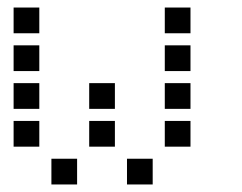

<svg xmlns="http://www.w3.org/2000/svg" viewBox="-20 -504 640 508"><path d="M17 -484Q16 -484 16 -484Q16 -484 16 -483V-417Q16 -416 16 -416Q16 -416 17 -416H83Q84 -416 84 -416Q84 -416 84 -417V-483Q84 -484 84 -484Q84 -484 83 -484ZM417 -484Q416 -484 416 -484Q416 -484 416 -483V-417Q416 -416 416 -416Q416 -416 417 -416H483Q484 -416 484 -416Q484 -416 484 -417V-483Q484 -484 484 -484Q484 -484 483 -484ZM17 -384Q16 -384 16 -384Q16 -384 16 -383V-317Q16 -316 16 -316Q16 -316 17 -316H83Q84 -316 84 -316Q84 -316 84 -317V-383Q84 -384 84 -384Q84 -384 83 -384ZM417 -384Q416 -384 416 -384Q416 -384 416 -383V-317Q416 -316 416 -316Q416 -316 417 -316H483Q484 -316 484 -316Q484 -316 484 -317V-383Q484 -384 484 -384Q484 -384 483 -384ZM17 -284Q16 -284 16 -284Q16 -284 16 -283V-217Q16 -216 16 -216Q16 -216 17 -216H83Q84 -216 84 -216Q84 -216 84 -217V-283Q84 -284 84 -284Q84 -284 83 -284ZM217 -284Q216 -284 216 -284Q216 -284 216 -283V-217Q216 -216 216 -216Q216 -216 217 -216H283Q284 -216 284 -216Q284 -216 284 -217V-283Q284 -284 284 -284Q284 -284 283 -284ZM417 -284Q416 -284 416 -284Q416 -284 416 -283V-217Q416 -216 416 -216Q416 -216 417 -216H483Q484 -216 484 -216Q484 -216 484 -217V-283Q484 -284 484 -284Q484 -284 483 -284ZM17 -184Q16 -184 16 -184Q16 -184 16 -183V-117Q16 -116 16 -116Q16 -116 17 -116H83Q84 -116 84 -116Q84 -116 84 -117V-183Q84 -184 84 -184Q84 -184 83 -184ZM217 -184Q216 -184 216 -184Q216 -184 216 -183V-117Q216 -116 216 -116Q216 -116 217 -116H283Q284 -116 284 -116Q284 -116 284 -117V-183Q284 -184 284 -184Q284 -184 283 -184ZM417 -184Q416 -184 416 -184Q416 -184 416 -183V-117Q416 -116 416 -116Q416 -116 417 -116H483Q484 -116 484 -116Q484 -116 484 -117V-183Q484 -184 484 -184Q484 -184 483 -184ZM117 -84Q116 -84 116 -84Q116 -84 116 -83V-17Q116 -16 116 -16Q116 -16 117 -16H183Q184 -16 184 -16Q184 -16 184 -17V-83Q184 -84 184 -84Q184 -84 183 -84ZM317 -84Q316 -84 316 -84Q316 -84 316 -83V-17Q316 -16 316 -16Q316 -16 317 -16H383Q384 -16 384 -16Q384 -16 384 -17V-83Q384 -84 384 -84Q384 -84 383 -84Z"/></svg>

Font: Doto SemiBold
Style: Regular
Weight: 600
Monospace: yes
Version: Version 1.000